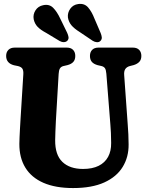

<svg xmlns="http://www.w3.org/2000/svg" viewBox="-20 -941 743 972"><path d="M538.8 -310 518.4 -567.9Q516.7 -587.8 511.3 -595.6Q506 -603.4 494.4 -606.5L474.3 -611.1Q454 -616.9 444.7 -628.1Q435.4 -639.3 435.4 -657.9Q435.4 -677 446.5 -688.5Q457.7 -700 478.2 -700H652.8Q673.4 -700 684.5 -688.5Q695.6 -677 695.6 -657.9Q695.6 -639.3 685.5 -628.3Q675.5 -617.3 656.7 -611.5L637 -606.5Q621.3 -602.2 614.1 -591.1Q607 -580 608.7 -560.4L626.6 -310.8Q628.8 -285.2 629.8 -260.8Q630.8 -236.4 631.1 -209.8Q631.8 -146 601.1 -95.9Q570.5 -45.9 507.9 -17.4Q445.4 11 349.9 11Q260.7 11 199.9 -15.5Q139.1 -42.1 108.4 -92.2Q77.6 -142.3 78 -213Q78.1 -226.7 79 -246.2Q79.8 -265.7 81.1 -288.5Q82.4 -311.3 83.8 -334.9L98.1 -565.5Q99.1 -583.7 93.5 -593Q87.9 -602.2 71.2 -606.5L50.5 -610.7Q11.1 -621.2 11.1 -657.9Q11.1 -677 22.5 -688.5Q33.9 -700 54.4 -700H318.3Q338.9 -700 350 -688.5Q361.1 -677 361.1 -657.9Q361.1 -638.9 351.4 -627.9Q341.8 -616.9 322.2 -611.5L300.7 -606.5Q288.6 -603.3 283.2 -594.1Q277.9 -584.8 276.9 -566.9L262.9 -328.9Q261.3 -299.1 260.5 -274.7Q259.7 -250.4 259.3 -231.7Q258.6 -157.1 295.8 -121.4Q333.1 -85.7 400.5 -85.7Q447.5 -85.7 479.3 -101.5Q511.1 -117.3 527.2 -146.9Q543.3 -176.5 542.7 -217.4Q542.4 -247.7 541.5 -268.2Q540.6 -288.8 538.8 -310ZM285 -846.8 320.2 -774.7Q325.2 -763.6 326.8 -753.6Q328.5 -743.6 321.4 -735.3Q314.5 -728 303.6 -727.7Q292.8 -727.4 282.4 -733.2L214.5 -774.1Q185.2 -789.7 170.3 -805.3Q155.4 -820.9 150.6 -843.5Q146.2 -867.5 159.6 -888.6Q173 -909.7 198.7 -914.7Q229.4 -921.4 249.2 -901.4Q269 -881.4 285 -846.8ZM458.2 -846.8 489.7 -773.5Q494.4 -761.6 495.3 -751.8Q496.2 -742 488.5 -733.8Q481.7 -726.8 470.6 -727.4Q459.5 -728.1 449.6 -734.3L383.6 -778.8Q355.4 -796.4 341.5 -813.2Q327.6 -830 323.8 -852.6Q321.4 -876.6 335.7 -896.8Q350.1 -917.1 376.2 -920.6Q407.3 -924.9 425.9 -903.5Q444.5 -882.2 458.2 -846.8Z"/></svg>

Font: Fraunces 144pt S100 Black
Style: Regular
Weight: 900
Version: Version 1.000